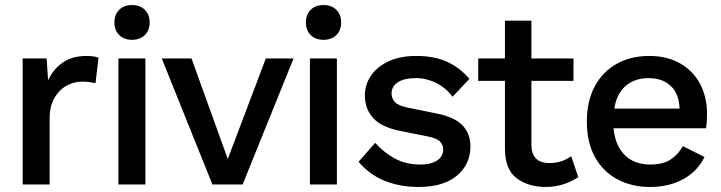

<svg xmlns="http://www.w3.org/2000/svg" viewBox="-20 -732 2861 762"><path d="M70 0V-500H165L171 -413Q190 -456 228 -483Q266 -510 324 -510Q335 -510 348 -508.5Q361 -507 371 -503L359 -402Q348 -404 336 -406Q324 -408 305 -408Q273 -408 243.5 -391.5Q214 -375 195.5 -342.5Q177 -310 177 -261V0Z M557 -500V0H450V-500ZM504 -712Q536 -712 555 -693Q574 -674 574 -643Q574 -612 555 -593Q536 -574 504 -574Q472 -574 453 -593Q434 -612 434 -643Q434 -674 453 -693Q472 -712 504 -712Z M1035 -500H1145L943 0H823L622 -500H740L884 -101Z M1317 -500V0H1210V-500ZM1264 -712Q1296 -712 1315 -693Q1334 -674 1334 -643Q1334 -612 1315 -593Q1296 -574 1264 -574Q1232 -574 1213 -593Q1194 -612 1194 -643Q1194 -674 1213 -693Q1232 -712 1264 -712Z M1642 10Q1567 10 1506.5 -14.5Q1446 -39 1403 -90L1469 -165Q1502 -128 1546 -103.5Q1590 -79 1649 -79Q1690 -79 1714.5 -95Q1739 -111 1739 -139Q1739 -156 1727 -169.5Q1715 -183 1680 -190L1575 -211Q1495 -226 1461.5 -263Q1428 -300 1428 -353Q1428 -396 1452 -431.5Q1476 -467 1522 -488.5Q1568 -510 1632 -510Q1704 -510 1755 -486.5Q1806 -463 1843 -419L1776 -348Q1749 -384 1710.5 -403Q1672 -422 1632 -422Q1584 -422 1559 -405.5Q1534 -389 1534 -361Q1534 -342 1547 -327.5Q1560 -313 1597 -305L1716 -281Q1787 -266 1817 -233Q1847 -200 1847 -152Q1847 -79 1793 -34.5Q1739 10 1642 10Z M2247 -112 2275 -29Q2250 -12 2217 -1Q2184 10 2146 10Q2076 10 2030 -25Q1984 -60 1984 -142V-411H1878V-500H1984V-650H2089V-500H2256V-411H2089V-158Q2089 -85 2160 -85Q2187 -85 2208 -92Q2229 -99 2247 -112Z M2560 10Q2486 10 2429 -21Q2372 -52 2340.5 -110Q2309 -168 2309 -249Q2309 -331 2340.5 -389.5Q2372 -448 2428 -479Q2484 -510 2556 -510Q2628 -510 2680 -480Q2732 -450 2759 -398Q2786 -346 2786 -282Q2786 -264 2785 -249Q2784 -234 2782 -223H2415Q2421 -156 2458.5 -117.5Q2496 -79 2561 -79Q2611 -79 2641.5 -99Q2672 -119 2690 -152L2776 -109Q2749 -53 2692.5 -21.5Q2636 10 2560 10ZM2418 -301H2677Q2675 -360 2642 -391Q2609 -422 2554 -422Q2499 -422 2463 -391Q2427 -360 2418 -301Z"/></svg>

Font: Prodigy Sans Medium
Style: Regular
Weight: 500
Designer: Wei Huang
Foundry: Wei Huang
Version: Version 1.003; ttfautohint (v1.8.3)